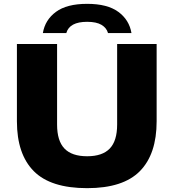

<svg xmlns="http://www.w3.org/2000/svg" viewBox="-20 -969 903 999"><path d="M68 -338V-740H277V-321Q277 -236 315.5 -196Q354 -156 433.5 -156Q512.5 -156 551 -196Q589.5 -236 589.5 -321V-740H795V-338Q795 -167 707.8 -78.5Q620.5 10 433.5 10Q243.5 10 155.8 -78.5Q68 -167 68 -338ZM433.5 -949Q539 -949 595.8 -907.2Q652.5 -865.5 664 -797H542Q534.5 -824 508 -839.8Q481.5 -855.5 433.5 -855.5Q341.5 -855.5 325 -797H203Q214.5 -865.5 271 -907.2Q327.5 -949 433.5 -949Z"/></svg>

Font: Encode Sans Expanded ExtraBold
Style: Regular
Weight: 800
Width: 7
Designer: Multiple Designers
Foundry: Impallari Type
Version: Version 2.000